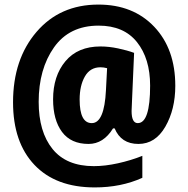

<svg xmlns="http://www.w3.org/2000/svg" viewBox="-20 -740 823 839"><path d="M746 -365Q746 -526 654 -623Q562 -720 410 -720Q242 -720 139.5 -600.5Q37 -481 37 -293Q37 -118 130.5 -19.5Q224 79 394 79Q509 79 602 37V-59Q552 -39 495.5 -26.5Q439 -14 390 -14Q270 -14 209.5 -89Q149 -164 149 -295Q149 -438 216 -533Q283 -628 411 -628Q521 -628 578.5 -556Q636 -484 636 -366Q636 -202 582 -202Q555 -202 555 -255Q555 -265 556 -278.5Q557 -292 557 -303L566 -509Q536 -520 496 -528.5Q456 -537 419 -537Q320 -537 266 -472.5Q212 -408 212 -306Q212 -216 251 -163.5Q290 -111 367 -111Q432 -111 474 -179H481Q509 -111 585 -111Q659 -111 702.5 -186.5Q746 -262 746 -365ZM328 -305Q328 -366 351 -406Q374 -446 419 -446Q433 -446 448 -442L443 -346Q436 -202 381 -202Q328 -202 328 -305Z"/></svg>

Font: Noto Sans Display SemiCondensed Extra
Style: Regular
Weight: 800
Width: 4
Designer: Monotype Design Team
Foundry: Monotype Imaging Inc.
Version: Version 1.900